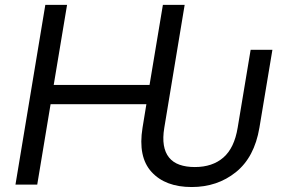

<svg xmlns="http://www.w3.org/2000/svg" viewBox="-20 -747 1154 777"><path d="M163.4 -727.3H251.4L197.4 -403.4H585.2L639.2 -727.3H727.3L644.9 -230.1Q638.1 -189.3 643.1 -159.3Q648.1 -129.3 664.1 -109.6Q680 -89.8 706.5 -80.4Q733 -71 768.5 -71Q839.8 -71 884.1 -109.6Q928.3 -148.1 941.8 -230.1L994.3 -545.5H1082.4L1029.8 -230.1Q1009.6 -110.4 934.3 -50.1Q859.4 9.9 755.7 9.9Q649.1 9.9 593.4 -51.1Q537.6 -111.9 556.8 -230.1L572.4 -325.3H184.7L130.7 0H42.6Z"/></svg>

Font: Inter P
Style: Italic
Weight: 400
Italic angle: -9.40001°
Designer: Rasmus Andersson
Foundry: rsms
Version: Version 3.018;git-588b23468